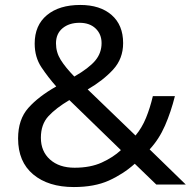

<svg xmlns="http://www.w3.org/2000/svg" viewBox="-20 -745 772 775"><path d="M304 -725Q384 -725 430.5 -684.5Q477 -644 477 -571Q477 -508 436.5 -464Q396 -420 334 -384L527 -198Q553 -229 569.5 -269.5Q586 -310 597 -357H686Q670 -293 646 -238Q622 -183 584 -142L730 0H611L524 -84Q477 -42 419 -16Q361 10 278 10Q175 10 114 -41Q53 -92 53 -186Q53 -263 94.5 -309.5Q136 -356 207 -396Q175 -432 147.5 -473Q120 -514 120 -569Q120 -643 169.5 -684Q219 -725 304 -725ZM301 -653Q259 -653 232.5 -631Q206 -609 206 -570Q206 -534 225 -503.5Q244 -473 280 -436Q339 -470 364.5 -500.5Q390 -531 390 -571Q390 -607 366 -630Q342 -653 301 -653ZM260 -341Q206 -309 175.5 -276Q145 -243 145 -189Q145 -134 182 -101Q219 -68 281 -68Q345 -68 391 -89Q437 -110 468 -139Z"/></svg>

Font: Noto Sans Coptic
Style: Regular
Weight: 400
Designer: Monotype Design Team, Denis Moyogo Jacquerye
Foundry: Monotype Imaging Inc.
Version: Version 2.002; ttfautohint (v1.8.4.7-5d5b)